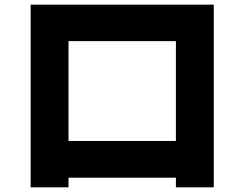

<svg xmlns="http://www.w3.org/2000/svg" viewBox="-20 -760 1040 817"><path d="M110.4 37.1V-740.2H889.6V37.1H728.5V-3.9H271.5V37.1ZM271.5 -160.2H728.5V-585H271.5Z"/></svg>

Font: GenEi M Gothic v2 Heavy
Style: Regular
Weight: 800
Version: Version 2.0